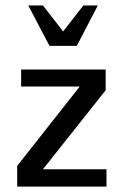

<svg xmlns="http://www.w3.org/2000/svg" viewBox="-20 -694 460 714"><path d="M43.9 0V-77.1L276.4 -372.1H58.6V-435.5H373V-358.4L139.6 -64.5H376V0ZM164.1 -523.4 85 -673.8H139.6L214.8 -577.1L290 -673.8H343.8L265.6 -523.4Z"/></svg>

Font: Padauk Book
Style: Regular
Weight: 400
Designer: Debbi Hosken, Becca Hirsbrunner Spalinger
Foundry: SIL International
Version: Version 5.000